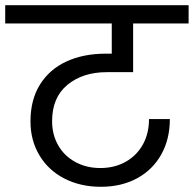

<svg xmlns="http://www.w3.org/2000/svg" viewBox="-47 -760 744 737"><path d="M363 -483Q271 -483 212 -434.5Q153 -386 153 -295Q153 -243 176.5 -202Q200 -161 242.5 -138Q285 -115 338 -115Q393 -115 435.5 -139Q478 -163 501.5 -205.5Q525 -248 525 -303H605Q605 -226 572 -167Q539 -108 479 -75.5Q419 -43 340 -43Q262 -43 200.5 -74.5Q139 -106 104.5 -163.5Q70 -221 70 -294Q70 -377 106.5 -435.5Q143 -494 208 -524Q273 -554 359 -554H382V-670H-27V-740H677V-670H464V-483Z"/></svg>

Font: A Bank Premium Regular
Style: Regular
Weight: 400
Designer: Ninad Kale (Devanagari), Jonny Pinhorn (Latin), Htun Naung (Myanmar)
Foundry: Indian Type Foundry
Version: 4.004